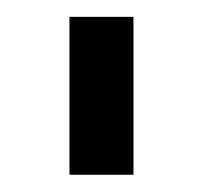

<svg xmlns="http://www.w3.org/2000/svg" viewBox="-20 -770 262 228"><path d="M62.5 -750V-562.5H138.5V-750Z"/></svg>

Font: Manrope3
Style: Regular
Weight: 400
Width: 4
Designer: Mikhail Sharanda
Foundry: Mikhail Sharanda
Version: Version 3.000;PS 003.000;hotconv 1.0.88;makeotf.lib2.5.64775